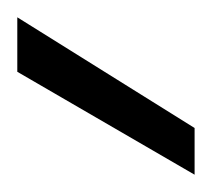

<svg xmlns="http://www.w3.org/2000/svg" viewBox="-20 -741 245 222"><path d="M205 -539 0 -658V-721L205 -593Z"/></svg>

Font: DM Sans 24pt Light
Style: Regular
Weight: 300
Designer: Colophon Foundry, Jonny Pinhorn
Foundry: Colophon Foundry
Version: Version 4.004;gftools[0.9.30]